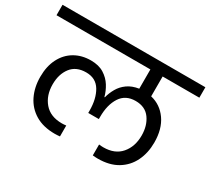

<svg xmlns="http://www.w3.org/2000/svg" viewBox="-158 -962 1219 1114"><g transform="rotate(30 451.5 -404.5)"><path d="M454 -398Q462 -430 479.5 -460.5Q497 -491 527 -512.5Q557 -534 602 -541V-670H-27V-740H930V-670H684V-537Q752 -521 793 -462.5Q834 -404 834 -314Q834 -244 807 -188.5Q780 -133 727 -101Q674 -69 596 -69Q588 -69 580 -69.5Q572 -70 562 -71V-144Q570 -143 577.5 -142.5Q585 -142 591 -142Q668 -142 709 -190Q750 -238 750 -312Q750 -378 717.5 -423.5Q685 -469 620 -469Q553 -469 520 -418Q487 -367 487 -286V-271H416V-286Q416 -366 385 -417.5Q354 -469 289 -469Q222 -469 188 -424.5Q154 -380 154 -312Q154 -238 195 -190Q236 -142 313 -142Q319 -142 326.5 -142.5Q334 -143 342 -144V-71Q332 -70 323.5 -69.5Q315 -69 308 -69Q230 -69 177 -101Q124 -133 97 -188.5Q70 -244 70 -314Q70 -385 96.5 -436.5Q123 -488 170 -515.5Q217 -543 278 -543Q331 -543 366 -521Q401 -499 421.5 -466Q442 -433 451 -398Z"/></g></svg>

Font: Poppins
Style: Regular
Weight: 400
Designer: Ninad Kale (Devanagari), Jonny Pinhorn (Latin)
Version: Version 5.002